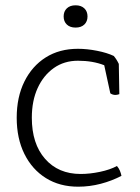

<svg xmlns="http://www.w3.org/2000/svg" viewBox="-20 -694 528 724"><path d="M396 -342 373 -448Q330 -465 274 -465Q222 -465 183 -437.5Q144 -410 122 -362Q100 -314 100 -250Q100 -152 150 -95Q200 -38 284 -38Q319 -38 357 -46Q395 -54 421 -68Q428 -60 432 -50.5Q436 -41 438 -31Q402 -12 360 -1Q318 10 275 10Q205 10 153 -22.5Q101 -55 72 -113.5Q43 -172 43 -250Q43 -328 72 -386.5Q101 -445 152.5 -477.5Q204 -510 274 -510Q308 -510 346 -502.5Q384 -495 409 -483Q420 -470 428 -453L430 -339Q422 -336 415 -336Q405 -336 396 -342ZM310 -632Q310 -613 298 -601.5Q286 -590 265 -590Q244 -590 232 -601.5Q220 -613 220 -632Q220 -651 232 -662.5Q244 -674 265 -674Q286 -674 298 -662.5Q310 -651 310 -632Z"/></svg>

Font: Scope One
Style: Regular
Weight: 400
Designer: Dalton Maag Ltd
Foundry: Dalton Maag Ltd
Version: Version 1.001; ttfautohint (v1.4.1) -l 11 -r 50 -G 50 -x 14 